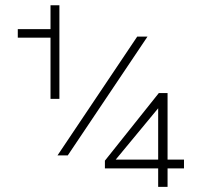

<svg xmlns="http://www.w3.org/2000/svg" viewBox="-20 -703 786 748"><path d="M596.2 24.9H632.8V-46.9H696.8V-81.1H632.8V-340.3H598.6L388.7 -77.1V-46.9H596.2ZM430.7 -81.1 596.2 -281.2V-81.1ZM176.8 -556.2V-317.9H211.4V-682.6H176.8V-589.4H49.3V-556.2ZM554.7 -560.5H514.6L204.1 -97.7H244.1Z"/></svg>

Font: Estedad ExtraLight
Style: Regular
Weight: 200
Designer: Amin Abedi
Version: Version 7.3